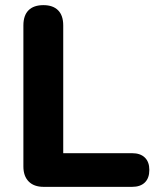

<svg xmlns="http://www.w3.org/2000/svg" viewBox="-20 -727 613 747"><path d="M150 0Q112 0 91.5 -21Q71 -42 71 -79V-628Q71 -667 91 -687Q111 -707 149 -707Q186 -707 206 -687Q226 -667 226 -628V-131H494Q526 -131 543.5 -114Q561 -97 561 -66Q561 -34 543.5 -17Q526 0 494 0Z"/></svg>

Font: Nunito ExtraLight ExtraBold
Style: Regular
Weight: 800
Version: Version 3.602